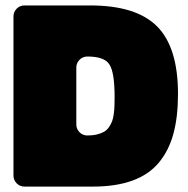

<svg xmlns="http://www.w3.org/2000/svg" viewBox="-20 -690 694 710"><path d="M323.2 0H70.8Q53.7 0 41.7 -12Q29.8 -23.9 29.8 -41V-628.9Q29.8 -646 41.7 -658Q53.7 -669.9 70.8 -669.9H313Q484.4 -669.9 561.3 -592Q638.2 -514.2 638.2 -342.8Q638.2 -257.8 621.3 -195.6Q604.5 -133.3 567.6 -88.9Q530.8 -44.4 469.7 -22.2Q408.7 0 323.2 0ZM403.8 -331.1Q403.8 -422.4 384.8 -451.2Q366.7 -481 303.2 -481Q286.1 -481 274.2 -469Q262.2 -457 262.2 -439.9V-230Q262.2 -212.9 274.2 -200.9Q286.1 -189 303.2 -189Q323.2 -189 338.9 -192.9Q354.5 -196.8 365 -202.9Q375.5 -209 382.8 -219.7Q390.1 -230.5 394.3 -241Q398.4 -251.5 400.6 -267.8Q402.8 -284.2 403.3 -297.6Q403.8 -311 403.8 -331.1Z"/></svg>

Font: Don José
Style: Regular
Weight: 900
Designer: Cristian Tournier
Version: Version 1.000